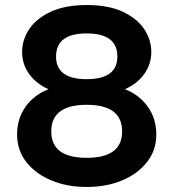

<svg xmlns="http://www.w3.org/2000/svg" viewBox="-20 -732 690 764"><path d="M325 12Q247 12 184.5 -14Q122 -40 85 -87Q48 -134 48 -197Q48 -260 82 -307.5Q116 -355 173 -377Q125 -398 96.5 -437Q68 -476 68 -525Q68 -574 96.5 -616.5Q125 -659 182.5 -685.5Q240 -712 325 -712Q411 -712 468 -685.5Q525 -659 553.5 -616.5Q582 -574 582 -525Q582 -476 553.5 -437Q525 -398 477 -377Q534 -355 568 -307.5Q602 -260 602 -197Q602 -134 565 -87Q528 -40 465.5 -14Q403 12 325 12ZM325 -417Q447 -417 447 -507Q447 -599 325 -599Q203 -599 203 -507Q203 -417 325 -417ZM325 -104Q466 -104 466 -209Q466 -315 325 -315Q184 -315 184 -209Q184 -104 325 -104Z"/></svg>

Font: Host Grotesk Black
Style: Regular
Weight: 900
Designer: Doğukan Karapınar based on Poppins by Indian Type Foundry, Jonny Pinhorn
Foundry: Element Type
Version: Version 1.000; ttfautohint (v1.8.4.7-5d5b);gftools[0.9.33]